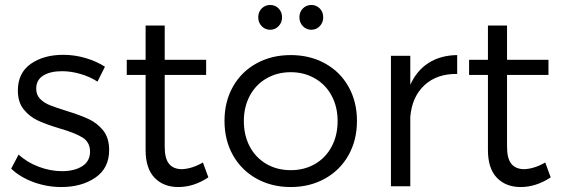

<svg xmlns="http://www.w3.org/2000/svg" viewBox="-20 -751 2263 774"><path d="M403 -482 373 -422Q342 -442 304 -453Q266 -464 230 -464Q183 -464 154.5 -446.5Q126 -429 126 -393Q126 -368 142 -352Q158 -336 182 -326.5Q206 -317 248 -304Q303 -287 337.5 -271Q372 -255 396 -225Q420 -195 420 -146Q420 -73 364.5 -35Q309 3 227 3Q170 3 116 -16.5Q62 -36 25 -71L55 -128Q88 -97 135.5 -79Q183 -61 230 -61Q280 -61 311.5 -81Q343 -101 343 -140Q343 -178 312 -197Q281 -216 218 -234Q165 -250 132 -265.5Q99 -281 75.5 -310Q52 -339 52 -386Q52 -457 104 -493.5Q156 -530 235 -530Q281 -530 325 -517Q369 -504 403 -482Z M699 3Q639 3 603 -34.5Q567 -72 567 -146V-449H491V-510H567V-648H644V-510H811V-449H644V-159Q644 -112 661.5 -90.5Q679 -69 714 -69Q755 -71 798 -96L820 -36Q761 3 699 3Z M1117 -681Q1117 -660 1103 -645.5Q1089 -631 1069 -631Q1049 -631 1035 -645.5Q1021 -660 1021 -681Q1021 -703 1035 -717Q1049 -731 1069 -731Q1089 -731 1103 -717Q1117 -703 1117 -681ZM1283 -681Q1283 -660 1269 -645.5Q1255 -631 1235 -631Q1215 -631 1201 -645.5Q1187 -660 1187 -681Q1187 -703 1201 -717Q1215 -731 1235 -731Q1255 -731 1269 -717Q1283 -703 1283 -681ZM1419 -264Q1419 -186 1385 -125.5Q1351 -65 1290 -31Q1229 3 1152 3Q1075 3 1014 -31Q953 -65 919 -125.5Q885 -186 885 -264Q885 -341 919 -401.5Q953 -462 1014 -495.5Q1075 -529 1152 -529Q1229 -529 1290 -495.5Q1351 -462 1385 -401.5Q1419 -341 1419 -264ZM963 -263Q963 -205 987 -160Q1011 -115 1054 -90Q1097 -65 1152 -65Q1207 -65 1250 -90Q1293 -115 1317 -160Q1341 -205 1341 -263Q1341 -320 1317 -365Q1293 -410 1249.5 -435Q1206 -460 1152 -460Q1098 -460 1054.5 -435Q1011 -410 987 -365Q963 -320 963 -263Z M1823 -529V-453Q1741 -454 1691 -407.5Q1641 -361 1634 -280V0H1556V-526H1634V-409Q1660 -467 1708 -497.5Q1756 -528 1823 -529Z M2079 3Q2019 3 1983 -34.5Q1947 -72 1947 -146V-449H1871V-510H1947V-648H2024V-510H2191V-449H2024V-159Q2024 -112 2041.5 -90.5Q2059 -69 2094 -69Q2135 -71 2178 -96L2200 -36Q2141 3 2079 3Z"/></svg>

Font: Kalaa
Style: Regular
Weight: 400
Version: Version 1.20 June 5, 2016